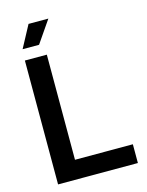

<svg xmlns="http://www.w3.org/2000/svg" viewBox="-130 -968 805 1048"><g transform="rotate(-15 272.5 -444.0)"><path d="M65 0H516V-106H189V-700H65ZM69 -763H162L248 -888H136Z"/></g></svg>

Font: Vanilla Cream
Style: Bold
Weight: 700
Designer: Jeremy Tribby, Jinavaṁso
Foundry: Tribby Type
Version: Version 1.422;Glyphs 3.1.2 (3151)